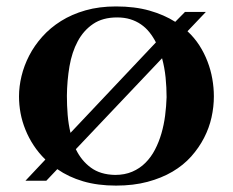

<svg xmlns="http://www.w3.org/2000/svg" viewBox="-20 -562 725 597"><path d="M620.1 -524.9 563 -464.8Q584.5 -444.8 599.9 -420.9Q615.2 -397 625.2 -370.8Q635.3 -344.7 640.1 -317.1Q645 -289.6 645 -262.2Q645 -230 637.7 -197Q630.4 -164.1 614.5 -133.3Q598.6 -102.5 574.5 -75.4Q550.3 -48.3 516.4 -28.3Q482.4 -8.3 438.7 3.4Q395 15.1 340.8 15.1Q283.7 15.1 238.3 1.7Q192.9 -11.7 158.2 -36.1L124 0H59.1L121.1 -65.9Q100.1 -86.4 84.7 -109.9Q69.3 -133.3 59.1 -158.7Q48.8 -184.1 43.9 -210.2Q39.1 -236.3 39.1 -262.2Q39.1 -293 46.9 -325.4Q54.7 -357.9 70.8 -389.2Q86.9 -420.4 111.6 -448Q136.2 -475.6 169.7 -496.6Q203.1 -517.6 245.8 -529.8Q288.6 -542 340.8 -542Q398.9 -542 444.6 -529.1Q490.2 -516.1 524.9 -494.1L555.2 -524.9ZM498 -259.8Q498 -290 494.9 -321Q491.7 -352.1 483.9 -380.9L215.8 -98.1Q232.9 -62.5 262.5 -40.8Q292 -19 337.9 -18.1Q367.7 -18.1 391.1 -28.1Q414.6 -38.1 432.1 -55.7Q449.7 -73.2 461.9 -96.7Q474.1 -120.1 481.9 -147Q489.7 -173.8 493.4 -202.6Q497.1 -231.4 498 -259.8ZM188 -264.2Q188 -233.9 190.4 -204.6Q192.9 -175.3 199.2 -148.9L464.8 -430.2Q456.1 -447.3 444.6 -461.7Q433.1 -476.1 418.2 -486.3Q403.3 -496.6 385 -502.2Q366.7 -507.8 344.2 -507.8Q299.3 -507.8 269.5 -487.5Q239.7 -467.3 221.7 -433.6Q203.6 -399.9 196 -355.7Q188.5 -311.5 188 -264.2Z"/></svg>

Font: Uncial Antiqua
Style: Regular
Weight: 400
Version: Version 1.000